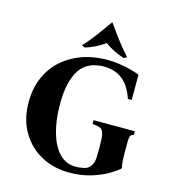

<svg xmlns="http://www.w3.org/2000/svg" viewBox="-130 -1004 1000 1123"><g transform="rotate(15 370.0 -442.0)"><path d="M392 15Q298 15 222 -26.5Q146 -68 102 -144Q58 -220 58 -321Q58 -408 88 -475Q118 -542 170.5 -587.5Q223 -633 291.5 -656.5Q360 -680 438 -680Q491 -680 545 -669Q599 -658 637 -643V-490H614Q594 -548 566 -579.5Q538 -611 504 -624Q470 -637 432 -637Q329 -637 283.5 -565Q238 -493 238 -359Q238 -262 259.5 -187Q281 -112 321.5 -70Q362 -28 420 -28Q443 -28 470.5 -33.5Q498 -39 513 -64Q524 -82 525.5 -109Q527 -136 527 -171Q527 -227 521.5 -252.5Q516 -278 500 -285.5Q484 -293 452 -295V-318H702V-295Q688 -294 682.5 -284Q677 -274 677 -248V-190Q677 -163 678 -139Q679 -115 685 -89Q669 -73 629 -48.5Q589 -24 528.5 -4.5Q468 15 392 15ZM528 -715Q461 -736 410 -774Q359 -736 292 -715L273 -724Q311 -764 345 -810Q379 -856 409 -899H411Q441 -856 475.5 -810Q510 -764 547 -724Z"/></g></svg>

Font: Bona Nova SC
Style: Bold
Weight: 700
Designer: Mateusz Machalski
Foundry: Capitalics
Version: Version 4.001; ttfautohint (v1.8.4.7-5d5b)